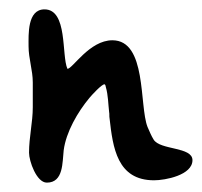

<svg xmlns="http://www.w3.org/2000/svg" viewBox="-20 -531 431 410"><path d="M75 -511C38 -511 41 -457 41 -432C41 -406 50 -381 50 -355V-302C50 -270 42 -238 42 -205C42 -187 58 -141 80 -141C116 -141 113 -185 116 -210C121 -249 146 -292 171 -322C176 -328 197 -351 203 -351C205 -351 206 -346 206 -345C211 -328 211 -309 213 -292C214 -287 213 -283 214 -278C221 -216 230 -146 309 -146C333 -146 391 -157 391 -189C391 -218 322 -210 308 -233C303 -241 299 -251 295 -260C277 -306 294 -445 220 -445C171 -445 135 -384 124 -384C111 -413 125 -511 75 -511Z"/></svg>

Font: ChillLongCangKaiShu Medium
Style: Regular
Weight: 500
Version: Version 3.500;Glyphs 3.1.1 (3135)